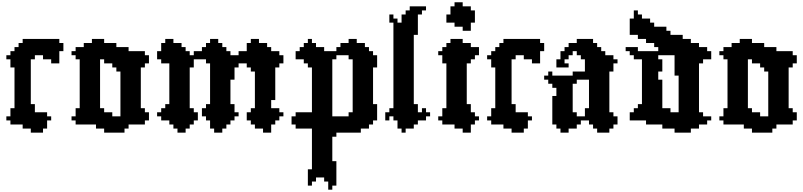

<svg xmlns="http://www.w3.org/2000/svg" viewBox="-20 -1127 7040 1683"><path d="M35.7 -107.1V-71.4H71.4V-35.7H178.6V0H250V35.7H357.1V0H392.9V-71.4H428.6V-107.1H392.9V-142.9H285.7V-214.3H250V-607.1H285.7V-642.9H357.1V-607.1H428.6V-571.4H500V-678.6H535.7V-750H500V-785.7H178.6V-750H142.9V-714.3H107.1V-678.6H71.4V-642.9H35.7V-607.1H71.4V-535.7H107.1V-178.6H71.4V-107.1Z M678.6 -178.6H642.9V-107.1H607.1V-71.4H642.9V-35.7H821.4V0H892.9V35.7H1071.4V0H1107.1V-35.7H1250V-71.4H1285.7V-142.9H1250V-178.6H1214.3V-535.7H1250V-571.4H1285.7V-642.9H1250V-678.6H1107.1V-714.3H1000V-750H892.9V-785.7H785.7V-750H714.3V-714.3H642.9V-678.6H607.1V-642.9H642.9V-607.1H678.6ZM892.9 -142.9V-178.6H857.1V-607.1H892.9V-571.4H964.3V-535.7H1000V-500H1035.7V-107.1H964.3V-142.9Z M1857.1 0V35.7H1928.6V0H1964.3V-35.7H2000V-71.4H2035.7V-107.1H2071.4V-142.9H2035.7V-214.3H2000V-428.6H2035.7V-535.7H2071.4V-571.4H2142.9V-535.7H2178.6V-500H2214.3V-178.6H2178.6V-142.9H2142.9V-71.4H2178.6V-35.7H2214.3V0H2285.7V35.7H2357.1V-35.7H2392.9V-71.4H2428.6V-107.1H2464.3V-142.9H2428.6V-178.6H2357.1V-250H2392.9V-535.7H2428.6V-571.4H2464.3V-642.9H2428.6V-678.6H2357.1V-714.3H2321.4V-750H2250V-785.7H2178.6V-750H2142.9V-678.6H2071.4V-642.9H2000V-678.6H1964.3V-714.3H1928.6V-750H1892.9V-785.7H1821.4V-750H1785.7V-714.3H1750V-678.6H1678.6V-642.9H1642.9V-678.6H1607.1V-714.3H1571.4V-750H1500V-785.7H1428.6V-750H1392.9V-678.6H1357.1V-607.1H1392.9V-571.4H1464.3V-214.3H1428.6V-178.6H1392.9V-142.9H1357.1V-107.1H1392.9V-71.4H1464.3V-35.7H1500V0H1535.7V35.7H1607.1V0H1642.9V-35.7H1678.6V-71.4H1714.3V-142.9H1678.6V-178.6H1642.9V-535.7H1678.6V-607.1H1785.7V-571.4H1821.4V-214.3H1785.7V-178.6H1750V-107.1H1785.7V-71.4H1821.4V0Z M3071.4 -142.9H3035.7V-107.1H2892.9V-607.1H2928.6V-642.9H3035.7V-607.1H3071.4ZM3178.6 -714.3V-750H3107.1V-785.7H3035.7V-750H2964.3V-714.3H2928.6V-678.6H2821.4V-714.3H2750V-750H2714.3V-785.7H2678.6V-750H2642.9V-714.3H2607.1V-678.6H2571.4V-607.1H2642.9V-571.4H2678.6V-535.7H2714.3V-142.9H2571.4V-107.1H2535.7V-35.7H2571.4V0H2714.3V357.1H2678.6V500H2714.3V464.3H2750V428.6H2821.4V464.3H2857.1V535.7H2892.9V500H2928.6V285.7H2892.9V71.4H2928.6V35.7H3142.9V0H3214.3V-35.7H3250V-71.4H3285.7V-214.3H3250V-535.7H3285.7V-642.9H3250V-678.6H3214.3V-714.3Z M3500 0V35.7H3535.7V0H3607.1V-35.7H3642.9V-71.4H3714.3V-107.1H3750V-142.9H3714.3V-178.6H3678.6V-142.9H3642.9V-214.3H3607.1V-821.4H3642.9V-1000H3678.6V-1035.7H3714.3V-1071.4H3571.4V-1035.7H3535.7V-1000H3500V-928.6H3464.3V-964.3H3428.6V-1000H3392.9V-928.6H3428.6V-178.6H3392.9V-142.9H3357.1V-71.4H3392.9V-107.1H3428.6V-71.4H3464.3V0Z M3964.3 -928.6V-892.9H4035.7V-857.1H4107.1V-928.6H4142.9V-1035.7H4107.1V-1071.4H4035.7V-1107.1H3964.3V-1071.4H3928.6V-1000H3892.9V-928.6ZM4035.7 -785.7H3928.6V-750H3892.9V-714.3H3857.1V-678.6H3821.4V-642.9H3857.1V-571.4H3892.9V-178.6H3857.1V-107.1H3821.4V-71.4H3857.1V-35.7H3964.3V0H4035.7V35.7H4107.1V-35.7H4142.9V-71.4H4178.6V-107.1H4142.9V-142.9H4107.1V-214.3H4071.4V-571.4H4107.1V-607.1H4142.9V-642.9H4178.6V-714.3H4107.1V-750H4035.7Z M4250 -107.1V-71.4H4285.7V-35.7H4392.9V0H4464.3V35.7H4571.4V0H4607.1V-71.4H4642.9V-107.1H4607.1V-142.9H4500V-214.3H4464.3V-607.1H4500V-642.9H4571.4V-607.1H4642.9V-571.4H4714.3V-678.6H4750V-750H4714.3V-785.7H4392.9V-750H4357.1V-714.3H4321.4V-678.6H4285.7V-642.9H4250V-607.1H4285.7V-535.7H4321.4V-178.6H4285.7V-107.1Z M5178.6 -750V-785.7H5035.7V-750H4964.3V-714.3H4928.6V-678.6H4892.9V-607.1H4857.1V-535.7H4964.3V-571.4H4928.6V-607.1H4964.3V-642.9H5000V-678.6H5035.7V-642.9H5071.4V-607.1H5107.1V-500H5000V-464.3H4821.4V-500H4785.7V-464.3H4750V-428.6H4785.7V-392.9H4821.4V-357.1H4857.1V-285.7H4821.4V-35.7H4857.1V0H4892.9V35.7H4964.3V0H5035.7V-35.7H5071.4V-71.4H5142.9V-35.7H5178.6V0H5214.3V35.7H5321.4V0H5357.1V-35.7H5392.9V-107.1H5357.1V-142.9H5321.4V-500H5357.1V-571.4H5392.9V-607.1H5357.1V-642.9H5285.7V-678.6H5250V-714.3H5214.3V-750ZM5142.9 -428.6V-178.6H5107.1V-107.1H5035.7V-142.9H5000V-392.9H5035.7V-428.6Z M6142.9 -107.1V-142.9H6107.1V-571.4H6142.9V-607.1H6214.3V-678.6H6178.6V-714.3H6107.1V-750H6035.7V-785.7H5964.3V-821.4H5857.1V-857.1H5821.4V-892.9H5714.3V-928.6H5678.6V-964.3H5607.1V-1000H5571.4V-1035.7H5535.7V-964.3H5500V-821.4H5571.4V-785.7H5642.9V-750H5714.3V-714.3H5750V-678.6H5571.4V-714.3H5464.3V-678.6H5500V-642.9H5535.7V-607.1H5607.1V-214.3H5571.4V-178.6H5535.7V-142.9H5500V-71.4H5642.9V-35.7H5785.7V0H5892.9V35.7H6035.7V0H6107.1V-35.7H6178.6V-71.4H6214.3V-107.1ZM5857.1 -142.9V-178.6H5785.7V-428.6H5750V-500H5785.7V-607.1H5750V-642.9H5892.9V-464.3H5928.6V-142.9Z M6357.1 -178.6H6321.4V-107.1H6285.7V-71.4H6321.4V-35.7H6500V0H6571.4V35.7H6750V0H6785.7V-35.7H6928.6V-71.4H6964.3V-142.9H6928.6V-178.6H6892.9V-535.7H6928.6V-571.4H6964.3V-642.9H6928.6V-678.6H6785.7V-714.3H6678.6V-750H6571.4V-785.7H6464.3V-750H6392.9V-714.3H6321.4V-678.6H6285.7V-642.9H6321.4V-607.1H6357.1ZM6571.4 -142.9V-178.6H6535.7V-607.1H6571.4V-571.4H6642.9V-535.7H6678.6V-500H6714.3V-107.1H6642.9V-142.9Z"/></svg>

Font: Gossip High Pixel
Style: Regular
Weight: 500
Width: 7
Designer: Deborah Khodanovich
Version: Version 1.001;Glyphs 3.3.1 (3343)